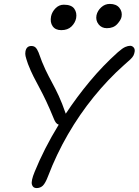

<svg xmlns="http://www.w3.org/2000/svg" viewBox="-20 -947 708 981"><path d="M167 14Q148 14 143 -4.5Q138 -23 157 -69Q180 -126 211 -187Q242 -248 280 -310Q271 -313 265.5 -320.5Q260 -328 256 -338Q234 -392 216 -430Q198 -468 182 -497.5Q166 -527 151.5 -555.5Q137 -584 123 -620Q113 -649 110.5 -660.5Q108 -672 110 -684Q115 -712 140 -712Q154 -712 162 -704Q170 -696 177 -679Q195 -627 212 -591.5Q229 -556 246 -525Q263 -494 280 -457.5Q297 -421 316 -366Q372 -451 439 -531.5Q506 -612 582 -680Q606 -701 620 -707Q634 -713 645 -713Q655 -713 662.5 -705Q670 -697 668 -683Q666 -671 661.5 -662.5Q657 -654 646 -643.5Q635 -633 613 -614Q532 -542 459 -452Q386 -362 327 -260Q268 -158 226 -48Q212 -11 199 1.5Q186 14 167 14ZM526 -803Q499 -803 483.5 -823Q468 -843 473 -869Q478 -892 497 -909.5Q516 -927 541 -927Q574 -927 590 -907Q606 -887 601 -861Q598 -845 579 -824Q560 -803 526 -803ZM293 -793Q263 -793 249 -813Q235 -833 241 -864Q246 -887 264 -905Q282 -923 306 -923Q345 -923 359.5 -902.5Q374 -882 369 -854Q364 -830 345 -811.5Q326 -793 293 -793Z"/></svg>

Font: Shantell Sans Normal
Style: Italic
Weight: 300
Italic angle: -11.31°
Designer: Stephen Nixon, Anya Danilova, Shantell Martin
Foundry: Arrow Type
Version: Version 1.008;[a672d596b]